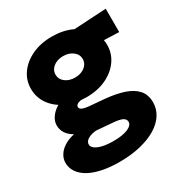

<svg xmlns="http://www.w3.org/2000/svg" viewBox="-175 -661 967 1017"><g transform="rotate(-30 309.0 -152.5)"><path d="M265 225Q207.5 225 161 215.5Q114.5 206 81.5 187.8Q48.5 169.5 30.8 143.5Q13 117.5 13 85.5Q13 61.5 26.8 39.2Q40.5 17 66.2 0.8Q92 -15.5 128 -23Q99 -40 85.5 -61.2Q72 -82.5 72 -109Q72 -133 86.5 -155.2Q101 -177.5 127 -194.8Q153 -212 187.5 -222Q222 -232 262 -230.5L293.5 -164Q266 -164.5 249.5 -161.2Q233 -158 225.2 -151.8Q217.5 -145.5 217.5 -137.5Q217.5 -127.5 230 -120.8Q242.5 -114 277.5 -111L365.5 -103.5Q429 -97.5 476.2 -81.8Q523.5 -66 549.5 -36.8Q575.5 -7.5 575.5 39.5Q575.5 79.5 553.8 113.8Q532 148 491 172.8Q450 197.5 392.8 211.2Q335.5 225 265 225ZM293 113Q347.5 113 379.5 99.5Q411.5 86 411.5 64Q411.5 47 393.5 38.2Q375.5 29.5 335.5 26.5L236.5 18.5Q215 21 199.8 27.2Q184.5 33.5 176.5 42.8Q168.5 52 168.5 63Q168.5 78 183.8 89.2Q199 100.5 227 106.8Q255 113 293 113ZM284 -159.5Q214.5 -159.5 162 -184Q109.5 -208.5 80 -250.5Q50.5 -292.5 50.5 -345Q50.5 -396.5 80.2 -438.5Q110 -480.5 163 -505.2Q216 -530 284 -530Q352 -530 404.8 -505.5Q457.5 -481 487.2 -439.2Q517 -397.5 517 -345Q517 -293.5 487.5 -251.5Q458 -209.5 405.8 -184.5Q353.5 -159.5 284 -159.5ZM284 -280Q307.5 -280 326.2 -288.2Q345 -296.5 356.2 -311.2Q367.5 -326 367.5 -345Q367.5 -374 343.5 -392.2Q319.5 -410.5 284 -410.5Q260.5 -410.5 241.8 -402Q223 -393.5 212 -379Q201 -364.5 201 -345Q201 -316.5 224.8 -298.2Q248.5 -280 284 -280ZM360.5 -381 291.5 -497 606 -515V-372Z"/></g></svg>

Font: Geologica Roman ExtraBold
Style: Regular
Weight: 800
Designer: Sindre Bremnes, Frode Helland
Foundry: Monokrom Skriftforlag AS
Version: Version 1.010;gftools[0.9.28]